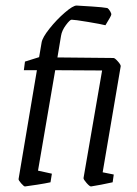

<svg xmlns="http://www.w3.org/2000/svg" viewBox="-20 -663 493 692"><path d="M415 -424 350 -42 390 -34 386 -6Q369 -2 345 2.5Q321 7 308 9Q303 9 292 -3.5Q281 -16 281 -21L348 -409L179 -410L117 -48L167 -37L162 -6Q144 -2 115 2.5Q86 7 70 9Q66 9 56 -2.5Q46 -14 47 -18L113 -410H66L70 -441L121 -457L130 -510Q133 -528 158.5 -560Q184 -592 213.5 -617.5Q243 -643 256 -643Q274 -642 312.5 -639.5Q351 -637 367 -634Q372 -631 377 -622.5Q382 -614 381 -610Q381 -606 360 -572Q345 -576 297 -584Q249 -592 238 -592Q232 -592 217.5 -572.5Q203 -553 200 -534L187 -456L389 -454Q394 -454 405 -441.5Q416 -429 415 -424Z"/></svg>

Font: Grenze Light
Style: Italic
Weight: 300
Italic angle: -10°
Designer: Renata Polastri
Foundry: Omnibus-Type
Version: Version 1.002; ttfautohint (v1.8)